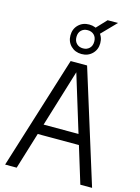

<svg xmlns="http://www.w3.org/2000/svg" viewBox="-150 -1133 888 1215"><g transform="rotate(15 293.5 -525.0)"><path d="M8.6 0 239.6 -740H347.3L578.3 0H501.3L285.8 -702.7H299.3L84.3 0ZM123 -240.3 139.7 -307.3H446.9L463.6 -240.3ZM293.8 -800.6Q251.7 -800.6 223.9 -828.1Q196.2 -855.5 196.2 -897.2Q196.2 -939.3 223.9 -966.6Q251.7 -993.9 293.8 -993.9Q336.3 -993.9 363.9 -966.6Q391.5 -939.3 391.5 -897.2Q391.5 -855.5 363.9 -828.1Q336.3 -800.6 293.8 -800.6ZM293.8 -837.7Q319.5 -837.7 335.8 -853.7Q352.1 -869.8 352.1 -897.2Q352.1 -925.1 335.8 -941Q319.5 -956.8 293.8 -956.8Q268.3 -956.8 251.9 -941Q235.5 -925.1 235.5 -897.2Q235.5 -869.8 251.9 -853.7Q268.3 -837.7 293.8 -837.7ZM365.2 -945.8 324.2 -970.8 398.8 -1050.2H466.7Z"/></g></svg>

Font: Encode Sans SC Condensed Thin
Style: Regular
Weight: 100
Width: 3
Designer: Multiple Designers
Foundry: Impallari Type
Version: Version 3.002